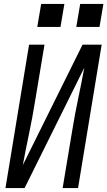

<svg xmlns="http://www.w3.org/2000/svg" viewBox="-20 -964 550 984"><path d="M8 0 129 -735H208L159 -441Q146 -360 129 -279.5Q112 -199 97 -118L403 -735H501L380 0H301L350 -294Q363 -375 380 -455.5Q397 -536 412 -617L106 0ZM371 -826 391 -944H510L490 -826ZM171 -826 191 -944H310L290 -826Z"/></svg>

Font: Iosevka SS04
Style: Italic
Weight: 400
Italic angle: -9°
Monospace: yes
Designer: Belleve Invis
Foundry: Belleve Invis
Version: Version 19.0.0; ttfautohint (v1.8.4)